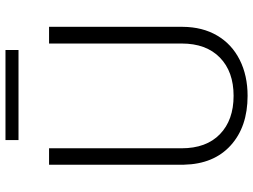

<svg xmlns="http://www.w3.org/2000/svg" viewBox="-131 -778 919 697"><g transform="rotate(-90 328.5 -429.5)"><path d="M579.6 -710.9V-225.6Q579.1 -153.8 547.9 -100.6Q516.6 -47.4 459.7 -18.8Q402.8 9.8 329.1 9.8Q216.8 9.8 149.2 -51.5Q81.5 -112.8 79.1 -221.2V-710.9H138.7V-230Q138.7 -140.1 189.9 -90.6Q241.2 -41 329.1 -41Q417 -41 468 -90.8Q519 -140.6 519 -229.5V-710.9ZM495.6 -821.8H168.5V-869.1H495.6Z"/></g></svg>

Font: RobotoInd Light
Style: Regular
Weight: 300
Designer: Google
Version: Version 2.001151; 2014